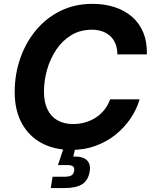

<svg xmlns="http://www.w3.org/2000/svg" viewBox="-20 -757 780 982"><path d="M345 9.8Q258.6 9.8 193.2 -25.1Q127.9 -60 91.5 -126.4Q55.2 -192.7 55.2 -286.9Q55.2 -375.7 83 -456.8Q110.8 -537.8 162.9 -601Q215 -664.3 288.4 -700.8Q361.8 -737.3 452.8 -737.3Q515.6 -737.3 567.4 -720.1Q619.3 -703 656.7 -670Q694.1 -637 713.5 -589Q733 -540.9 731.1 -478.8H580.3Q580.2 -508.5 571.1 -531.8Q562 -555.1 544.9 -571.5Q527.7 -587.8 503.8 -596.4Q479.8 -605 449.9 -605Q390.3 -605 344.5 -577.1Q298.8 -549.3 267.8 -503Q236.8 -456.8 220.8 -400.7Q204.9 -344.6 204.9 -288.3Q204.9 -233.6 223.2 -196.6Q241.4 -159.7 274.8 -141.1Q308.3 -122.6 353.7 -122.6Q386.4 -122.6 416 -131.1Q445.6 -139.7 470.5 -156.1Q495.4 -172.4 514.1 -195.7Q532.7 -219.1 543 -248.8H694Q679.2 -198.1 648.2 -151.8Q617.2 -105.5 572 -69Q526.9 -32.4 469.6 -11.3Q412.4 9.8 345 9.8ZM239.6 205 249 146.9H311.1Q334.5 146.9 345.6 139.9Q356.7 133 359.3 117Q362 101 353.6 94Q345.2 87.1 321.3 87.1H276.5L312.1 -20.4H368.5L364.9 0.9L354.9 43.9Q401.3 41.7 423.2 61.4Q445.1 81.2 438.7 119.7Q431.4 165 400.6 185Q369.9 205 308 205Z"/></svg>

Font: Adwaita Sans
Style: Italic
Weight: 400
Italic angle: -9.39999°
Designer: Rasmus Andersson
Foundry: rsms
Version: Version 4.001;git-9221beed3